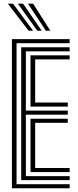

<svg xmlns="http://www.w3.org/2000/svg" viewBox="-20 -1010 416 1030"><path d="M43.9 0V-800H353.6V-778.3H68.8V-21.7H353.6V0ZM143.7 -86.9V-373H343.6V-351.3H168.7V-108.7H353.6V-86.9ZM93.8 -43.5V-756.5H353.6V-734.8H118.8V-416.5H343.6V-394.8H118.8V-65.2H353.6V-43.5ZM143.7 -438.2V-713.1H353.6V-691.3H168.7V-460H343.6V-438.2ZM133.6 -845 22.1 -990.3H49.9L157.5 -845ZM180 -845 76 -990.3H103.8L203.8 -845ZM226.3 -845 130 -990.3H157.7L250.3 -845Z"/></svg>

Font: Big Shoulders Inline Display SC Thin
Style: Regular
Weight: 100
Designer: Patric King
Foundry: XO Type Co
Version: Version 2.002